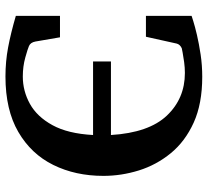

<svg xmlns="http://www.w3.org/2000/svg" viewBox="-48 -678 743 686"><g transform="rotate(-90 323.0 -335.5)"><path d="M608.9 -22Q608.9 -22 590.6 -16.1Q572.3 -10.3 541 -2.9Q509.8 4.4 470.9 10.3Q432.1 16.1 391.1 16.1Q294.9 16.1 227.5 -14.4Q160.2 -44.9 118.2 -96.2Q76.2 -147.5 56.6 -210.2Q37.1 -272.9 37.1 -336.9Q37.1 -437 76.2 -516.1Q115.2 -595.2 194.1 -641.1Q272.9 -687 392.1 -687Q445.8 -687 496.3 -677.5Q546.9 -668 608.9 -649.9V-492.2H532.2L517.1 -580.1Q513.7 -597.7 501 -603Q491.2 -607.4 459.7 -616.2Q428.2 -625 392.1 -625Q340.3 -625 294.4 -599.6Q248.5 -574.2 218.3 -519Q188 -463.9 183.1 -374H445.8V-310.1H183.1Q191.4 -174.8 252.4 -110.4Q313.5 -45.9 404.8 -45.9Q423.8 -45.9 443.8 -48.6Q463.9 -51.3 477.8 -54Q491.7 -56.6 493.2 -57.1Q506.8 -63.5 509.8 -75.2L534.2 -185.1H608.9Z"/></g></svg>

Font: Charis
Style: Bold
Weight: 700
Designer: Walt Agee, Miriam Martin, Annie Olsen, Victor Gaultney, Lorna Priest, Alan Ward, Bob Hallissy, Martin Hosken, Sharon Cor
Foundry: SIL Global
Version: Version 7.000